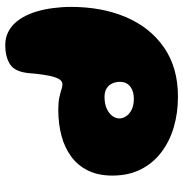

<svg xmlns="http://www.w3.org/2000/svg" viewBox="-2 -490 729 766"><g transform="rotate(90 363.0 -107.5)"><path d="M160 236.5Q131 236.5 107.5 224.5Q84 212.5 66.5 191Q49 169.5 37 141Q31 127 26.5 111.8Q22 96.5 18.5 80Q15 63.5 12.8 46Q10.5 28.5 9.2 10.5Q8 -7.5 8 -26Q8 -149.5 49.2 -245.8Q90.5 -342 170.5 -397.2Q250.5 -452.5 366.5 -452.5Q431 -452.5 488 -435.8Q545 -419 588.5 -385.8Q632 -352.5 656.5 -303.8Q681 -255 681 -191Q681 -135 661.2 -94.2Q641.5 -53.5 605.8 -27Q570 -0.5 522.2 12.2Q474.5 25 418 25Q389 25 369.5 20.8Q350 16.5 337.8 12.5Q325.5 8.5 317 8.5Q307.5 8.5 301 15.5Q294.5 22.5 290.5 33.5Q286.5 44 283.8 56.8Q281 69.5 278.8 83.8Q276.5 98 275 112.2Q273.5 126.5 272.5 140Q267.5 197.5 237.8 217Q208 236.5 160 236.5ZM367 -159.5Q394.5 -159.5 413.8 -168.2Q433 -177 443 -190.5Q453 -204 453 -219Q453 -232.5 444.2 -245.8Q435.5 -259 418 -267.8Q400.5 -276.5 373.5 -276.5Q360.5 -276.5 348.5 -273.2Q336.5 -270 327.2 -263.2Q318 -256.5 312.5 -246Q307 -235.5 307 -220.5Q307 -204 313.5 -190Q320 -176 333.5 -167.8Q347 -159.5 367 -159.5Z"/></g></svg>

Font: Gluten Thin Black
Style: Regular
Weight: 900
Version: Version 1.300